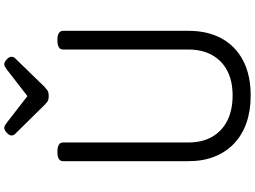

<svg xmlns="http://www.w3.org/2000/svg" viewBox="-168 -1012 1199 903"><g transform="rotate(-90 431.5 -560.5)"><path d="M434 19Q362 19 305 -1Q248 -21 208 -59Q168 -97 146.5 -151Q125 -205 125 -273V-863Q125 -877 136 -883.5Q147 -890 169 -890Q191 -890 202 -883.5Q213 -877 213 -863V-273Q213 -209 239.5 -162.5Q266 -116 315.5 -91Q365 -66 434 -66Q502 -66 550 -91Q598 -116 624 -162.5Q650 -209 650 -273V-863Q650 -877 661 -883.5Q672 -890 694 -890Q738 -890 738 -863V-273Q738 -182 701.5 -116.5Q665 -51 597 -16Q529 19 434 19ZM581 -1140Q591 -1140 603.5 -1128.5Q616 -1117 616 -1106Q616 -1104 615.5 -1100Q615 -1096 610 -1090L475 -951Q468 -945 459.5 -938Q451 -931 431 -931Q412 -931 403.5 -938Q395 -945 389 -951L252 -1090Q247 -1096 246.5 -1100Q246 -1104 246 -1106Q246 -1117 259 -1128.5Q272 -1140 281 -1140Q288 -1140 293.5 -1136.5Q299 -1133 306 -1128L431 -1031L556 -1128Q564 -1133 569 -1136.5Q574 -1140 581 -1140Z"/></g></svg>

Font: Playwrite GB J
Style: Regular
Weight: 400
Designer: Veronika Burian, José Scaglione
Foundry: TypeTogether
Version: Version 1.002